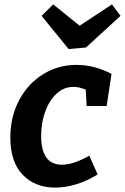

<svg xmlns="http://www.w3.org/2000/svg" viewBox="-20 -841 568 873"><path d="M167 -224Q167 -92 262 -92Q313 -92 386 -133L424 -48Q376 -18 326.5 -3Q277 12 231 12Q140 12 83.5 -46Q27 -104 27 -216Q27 -310 67 -385.5Q107 -461 176 -503.5Q245 -546 328 -546Q409 -546 487 -505L465 -359H374L370 -433Q341 -446 314 -446Q270 -446 236.5 -414.5Q203 -383 185 -332Q167 -281 167 -224ZM342 -724 489 -821 528 -769 371 -625 292 -618 169 -769 222 -821Z"/></svg>

Font: Bitter Pro
Style: Bold Italic
Weight: 700
Italic angle: -9°
Designer: Sol Matas, and Bitter project Authors
Foundry: Sol Matas
Version: Version 1.010